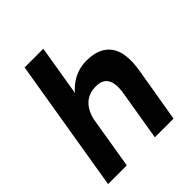

<svg xmlns="http://www.w3.org/2000/svg" viewBox="-195 -832 958 958"><g transform="rotate(-45 284.5 -353.0)"><path d="M16 0 133 -706H265L148 0ZM346 0 389 -257 526 -285 478 0ZM389 -257Q398 -307 391 -335.5Q384 -364 365.5 -376Q347 -388 319 -388Q267 -389 234 -356.5Q201 -324 191 -262L147 -263Q160 -343 192.5 -398.5Q225 -454 272 -483Q319 -512 375 -512Q467 -512 506.5 -456Q546 -400 526 -285Z"/></g></svg>

Font: Figtree Light
Style: Bold Italic
Weight: 700
Italic angle: -9.5°
Version: Version 2.000